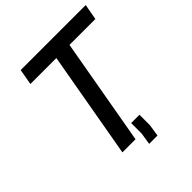

<svg xmlns="http://www.w3.org/2000/svg" viewBox="-217 -861 1070 1070"><g transform="rotate(-45 318.0 -326.5)"><path d="M311 -632H106.5L123 -725H635.5L618.5 -632H414.5L303 0H199.5ZM415 -81V2L404 72H338.5L349.5 2V-81Z"/></g></svg>

Font: JuliaMono MediumItalic
Style: Regular
Weight: 500
Italic angle: -9°
Monospace: yes
Designer: cormullion
Foundry: corm
Version: Version 0.049; ttfautohint (v1.8.4)